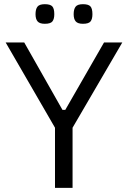

<svg xmlns="http://www.w3.org/2000/svg" viewBox="-20 -909 619 929"><path d="M246.1 0V-291L7.3 -703.6H97.2L282.2 -377.4H295.9L483.4 -703.6H571.8L331.1 -291V0ZM196.8 -888.7Q223.6 -888.7 233.2 -877.9Q242.7 -867.2 242.7 -840.3Q242.7 -816.9 233.6 -805.4Q224.6 -793.9 196.8 -793.9Q171.9 -793.9 161.9 -805.4Q151.9 -816.9 151.9 -840.3Q151.9 -864.3 161.1 -876.5Q170.4 -888.7 196.8 -888.7ZM381.3 -888.7Q408.2 -888.7 417.7 -877.9Q427.2 -867.2 427.2 -840.3Q427.2 -816.9 418.2 -805.4Q409.2 -793.9 381.3 -793.9Q356.4 -793.9 346.4 -805.4Q336.4 -816.9 336.4 -840.3Q336.4 -864.3 345.7 -876.5Q355 -888.7 381.3 -888.7Z"/></svg>

Font: Metrophobic
Style: Regular
Weight: 400
Designer: Vernon Adams
Foundry: Vernon Adams
Version: Version 3.200; ttfautohint (v1.8.4.7-5d5b);gftools[0.9.23]